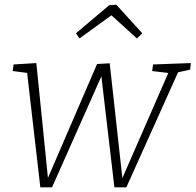

<svg xmlns="http://www.w3.org/2000/svg" viewBox="-20 -797 834 819"><path d="M152 2 95 -492 104 -485 34 -494 38 -522 135 -528 186 -23H178L394 -524L448 -527L503 -28H498L701 -493L704 -485L629 -494L633 -522L794 -528L791 -500L728 -486L742 -494L519 2H468L410 -492L422 -493L202 2ZM319 -633 304 -655 446 -775 476 -777 587 -655 564 -633 443 -743H471Z"/></svg>

Font: Bitter Thin Light
Style: Italic
Weight: 300
Italic angle: -9°
Version: Version 2.002